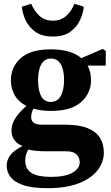

<svg xmlns="http://www.w3.org/2000/svg" viewBox="-20 -757 583 1004"><path d="M245 -224Q280 -224 297.5 -255Q315 -286 315 -339Q315 -392 297.5 -421.5Q280 -451 247 -451Q213 -451 196 -421Q179 -391 179 -338Q179 -285 195 -254.5Q211 -224 245 -224ZM112 83Q112 127 145 147.5Q178 168 246 168Q321 168 359 146Q397 124 397 91Q397 69 381 51.5Q365 34 324 34H219Q164 34 128 25Q120 39 116 52Q112 65 112 83ZM246 -177Q194 -177 155 -189Q143 -168 143 -143Q143 -126 156 -115.5Q169 -105 201 -105H318Q394 -105 439 -86.5Q484 -68 503.5 -35.5Q523 -3 523 41Q523 91 490 133.5Q457 176 391.5 201.5Q326 227 230 227Q147 227 100 210.5Q53 194 34 167Q15 140 15 110Q15 46 98 7Q67 -6 53.5 -27Q40 -48 40 -73Q40 -108 60.5 -139.5Q81 -171 118 -203Q77 -224 57 -259Q37 -294 37 -337Q37 -407 88.5 -453Q140 -499 246 -499Q300 -499 340 -487Q380 -475 405 -453L517 -501L533 -491V-414H438Q456 -381 456 -337Q456 -270 404.5 -223.5Q353 -177 246 -177ZM94 -722 143 -737Q159 -700 186 -674.5Q213 -649 256 -649Q300 -649 327.5 -675Q355 -701 369 -737L418 -722Q415 -688 398.5 -652Q382 -616 348 -591Q314 -566 256 -566Q199 -566 164.5 -591Q130 -616 113.5 -652Q97 -688 94 -722Z"/></svg>

Font: Source Serif Pro
Style: Bold
Weight: 700
Designer: Frank Grießhammer
Foundry: Adobe Systems Incorporated
Version: Version 3.001;hotconv 1.0.111;makeotfexe 2.5.65597